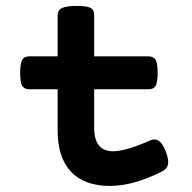

<svg xmlns="http://www.w3.org/2000/svg" viewBox="-20 -610 640 641"><path d="M541.5 -69.3Q541.5 -58.1 536.4 -50.5Q531.2 -43 521 -37.6Q425.3 10.7 346.7 10.7Q261.7 10.7 217 -36.6Q172.4 -84 172.4 -174.8V-312H78.1Q61 -312 54.2 -323.2Q47.4 -334.5 47.4 -366.7Q47.4 -398.9 54.2 -410.4Q61 -421.9 78.1 -421.9H172.4V-559.6Q172.4 -576.2 187.3 -583.3Q202.1 -590.3 236.8 -590.3Q259.8 -590.3 272.2 -587.2Q284.7 -584 289.6 -577.6Q294.4 -571.3 294.4 -559.6V-421.9H475.6Q492.7 -421.9 499.5 -410.4Q506.3 -398.9 506.3 -366.7Q506.3 -334.5 499.5 -323.2Q492.7 -312 475.6 -312H294.4V-183.6Q294.4 -105 357.4 -105Q399.4 -105 480 -140.6Q488.8 -144.5 495.6 -144.5Q517.6 -144.5 532.7 -106Q541.5 -84 541.5 -69.3Z"/></svg>

Font: Courier Prime Sans
Style: Bold
Weight: 700
Designer: Alan Dague-Greene
Foundry: Quote-Unquote Apps
Version: Version 3.020